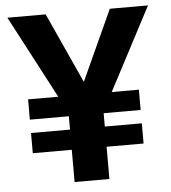

<svg xmlns="http://www.w3.org/2000/svg" viewBox="-51 -758 715 805"><g transform="rotate(-5 306.0 -355.5)"><path d="M305.7 -415 440.9 -710.9H601.6L418.5 -362.3H532.7V-276.9H377V-220.7H532.7V-135.7H377V0H230.5V-135.7H66.4V-220.7H230.5V-276.9H66.4V-362.3H193.4L9.8 -710.9H170.9Z"/></g></svg>

Font: Robotiche
Style: Bold
Weight: 700
Designer: Google
Version: Version 2.001150; 2014